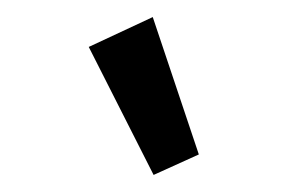

<svg xmlns="http://www.w3.org/2000/svg" viewBox="-20 -707 353 225"><path d="M160 -502 213 -526 159 -687 84 -652Z"/></svg>

Font: Inconsolata ExtraCondensed
Style: Bold
Weight: 700
Width: 2
Monospace: yes
Designer: Raph Levien, Cyreal, Brenton Simpson
Foundry: Raph Levien, Cyreal, Google
Version: Version 3.100